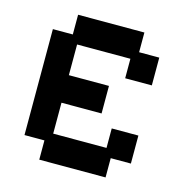

<svg xmlns="http://www.w3.org/2000/svg" viewBox="-98 -727 793 828"><g transform="rotate(15 298.5 -312.5)"><path d="M150 11V-75H61V-548H150V-636H446V-548H536V-424H417V-511H179V-374H358V-251H179V-113H417V-200H536V-75H446V11Z"/></g></svg>

Font: Pixelify Sans SemiBold
Style: Regular
Weight: 600
Designer: Stefie Justprince
Foundry: Typecalism Foundryline
Version: Version 1.000